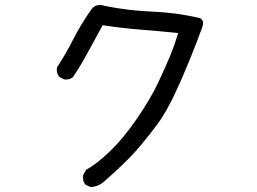

<svg xmlns="http://www.w3.org/2000/svg" viewBox="-20 -729 1040 778"><path d="M347 29 327 20Q313 4 317 -20L329 -41Q370 -63 424.5 -115Q479 -167 534 -247Q589 -327 620 -392.5Q651 -458 669.5 -503Q688 -548 702 -595Q626 -603 549 -609Q472 -615 396 -627Q366 -573 338 -520.5Q310 -468 276 -417Q263 -405 240 -407L221 -417Q207 -433 211 -456Q248 -513 278 -572Q308 -631 347 -686Q366 -718 405 -705Q499 -686 596.5 -682Q694 -678 789 -656Q810 -647 799 -617Q758 -505 709.5 -394.5Q661 -284 617.5 -225.5Q574 -167 532 -119Q490 -71 407 2Q382 27 347 29Z"/></svg>

Font: Kosefont JP
Style: Regular
Weight: 400
Designer: Nozomi Seto 瀬戸のぞみ
Version: Version 3.00;June 19, 2020